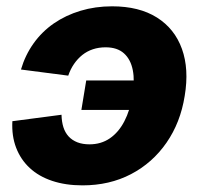

<svg xmlns="http://www.w3.org/2000/svg" viewBox="-20 -568 630 599"><path d="M237.3 10.3Q184.6 10.3 142.8 -3.7Q101.1 -17.6 72.8 -43.9Q44.4 -70.3 30.3 -107.2Q16.1 -144 18.6 -189.9L171.9 -210Q172.4 -188.5 177.7 -171.4Q183.1 -154.3 194.1 -142.3Q205.1 -130.4 221.4 -124Q237.8 -117.7 259.3 -117.7Q295.4 -117.7 322.8 -136.5Q350.1 -155.3 367.9 -189.5Q385.7 -223.6 393.1 -269.5Q400.9 -315.4 394.3 -349.1Q387.7 -382.8 366.7 -401.6Q345.7 -420.4 309.6 -420.4Q288.1 -420.4 269.8 -414.3Q251.5 -408.2 236.8 -396.5Q222.2 -384.8 210.9 -368.4Q199.7 -352.1 192.9 -332L45.4 -351.1Q58.6 -396 84.7 -432.6Q110.8 -469.2 147.9 -494.9Q185.1 -520.5 231.2 -534.4Q277.3 -548.3 329.6 -548.3Q414.1 -548.3 469.5 -513.4Q524.9 -478.5 547.6 -415.5Q570.3 -352.5 556.2 -268.6Q543 -185.5 499.3 -122.6Q455.6 -59.6 388.7 -24.7Q321.8 10.3 237.3 10.3ZM390.6 -225.1H233.9L249 -316.9H405.8Z"/></svg>

Font: Inter 17pt ExtraBold
Style: Italic
Weight: 800
Italic angle: -9.3988°
Version: Version 4.001;git-66647c0bb